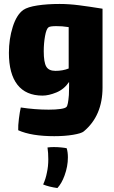

<svg xmlns="http://www.w3.org/2000/svg" viewBox="-20 -488 578 970"><path d="M498 -444V-46Q498 97 403 176Q391 186 349 193Q307 200 254 200Q139 200 72 170Q71 148 75.5 112Q80 76 85 55Q157 66 226 66Q261 66 285.5 62.5Q310 59 316 52Q324 44 328 -8Q329 -22 329 -49V-74Q304 -37 265 -21Q226 -5 195 -5Q111 -5 68 -60Q25 -115 25 -221Q25 -291 44.5 -352.5Q64 -414 98 -438Q120 -453 169.5 -460.5Q219 -468 281 -468Q328 -468 379 -461.5Q430 -455 498 -444ZM327 -142V-351Q316 -353 294 -355Q284 -356 264 -356Q233 -356 225 -350Q214 -342 207.5 -305.5Q201 -269 201 -229Q201 -174 213.5 -152Q226 -130 260 -130Q297 -130 327 -142ZM252 255Q271 255 290.5 257Q310 259 317 261Q323 281 323 307Q323 353 306 399Q292 438 270 462Q227 456 198 444Q211 416 217 384Q224 353 224 317Q224 284 220 257Q236 255 252 255Z"/></svg>

Font: Lalezar
Style: Regular
Weight: 400
Designer: Borna Izadpanah
Foundry: Borna Izadpanah
Version: Version 1.003